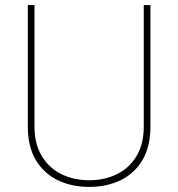

<svg xmlns="http://www.w3.org/2000/svg" viewBox="-20 -731 707 761"><path d="M549.8 -710.9H576.2V-229Q576.2 -149.4 544.4 -96.2Q512.7 -43 457.8 -16.6Q402.8 9.8 333.5 9.8Q264.2 9.8 209.2 -16.6Q154.3 -43 122.3 -96.2Q90.3 -149.4 90.3 -229V-710.9H116.7V-229Q116.7 -160.6 145.3 -113Q173.8 -65.4 222.9 -41Q272 -16.6 333.5 -16.6Q395 -16.6 444.1 -41Q493.2 -65.4 521.5 -113Q549.8 -160.6 549.8 -229Z"/></svg>

Font: Vazirmatn RD Thin
Style: Regular
Weight: 100
Designer: Saber Rastikerdar
Foundry: Saber Rastikerdar
Version: Version 32.102